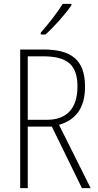

<svg xmlns="http://www.w3.org/2000/svg" viewBox="-20 -969 507 989"><path d="M348 -942V-949H303C273 -901 233 -850 190 -801V-791H214C257 -829 316 -895 348 -942ZM203 -714H84V0H123V-317H247L402 0H447L284 -326C371 -351 418 -414 418 -522C418 -665 343 -714 203 -714ZM200 -679C326 -679 379 -636 379 -523C379 -405 318 -352 223 -352H123V-679Z"/></svg>

Font: Noto Sans Devanagari UI Condensed ExtraLight
Style: Regular
Weight: 200
Width: 3
Designer: Jelle Bosma - Monotype Design Team
Foundry: Monotype Imaging Inc.
Version: Version 2.004